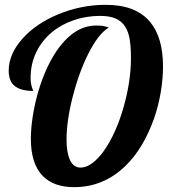

<svg xmlns="http://www.w3.org/2000/svg" viewBox="-20 -770 705 796"><path d="M158.2 -39.6Q107.9 -89.8 107.9 -194.8Q107.9 -236.3 115.7 -287.1Q123.5 -337.9 138.2 -388.7Q153.8 -442.9 177 -492.2Q200.2 -541.5 229 -578.6Q295.9 -664.1 378.9 -664.1Q394 -664.1 406 -662.4Q418 -660.6 431.2 -655.8Q387.7 -630.4 345.2 -545.4Q306.2 -466.8 281.2 -368.2Q255.9 -269 255.9 -190.9Q255.9 -138.2 269.5 -107.9Q284.2 -75.2 314 -75.2Q338.4 -75.2 363.5 -94.2Q388.7 -113.3 413.1 -147.9Q436.5 -181.6 456.5 -226.3Q476.6 -271 491.2 -321.8Q522.9 -431.2 522.9 -528.8Q522.9 -575.7 517.6 -607.4Q512.2 -639.2 498.5 -660.2Q483.9 -682.6 459 -693.4Q434.1 -704.1 395 -704.1Q337.9 -704.1 285.6 -686.3Q233.4 -668.5 193.8 -635.3Q152.8 -600.6 129.9 -552.7Q106.9 -504.9 106.9 -446.8Q106.9 -424.8 112.3 -408.7Q113.8 -402.3 115.7 -399.4Q117.2 -396 117.2 -393.1Q67.4 -393.1 41.7 -412.8Q16.1 -432.6 16.1 -477.1Q16.1 -545.9 73.7 -610.4Q130.4 -672.9 220.7 -710.4Q315.9 -750 418.9 -750Q543.9 -750 603 -678.2Q655.8 -613.8 655.8 -494.1Q655.8 -443.8 646.5 -388.2Q637.2 -332.5 618.7 -278.8Q598.1 -220.2 568.1 -169.4Q538.1 -118.7 499 -81.1Q408.7 5.9 287.1 5.9Q203.6 5.9 158.2 -39.6Z"/></svg>

Font: Pattaya
Style: Regular
Weight: 400
Designer: Pablo Impallari / Thai characters Designed by Thanarat Vachiruckul and Suppakit Chalermlarp
Foundry: Pablo Impallari
Version: Version 2.000